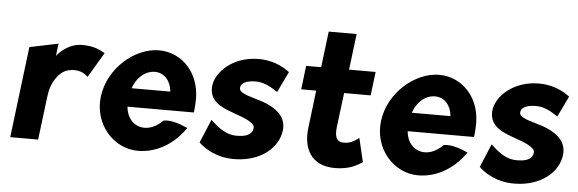

<svg xmlns="http://www.w3.org/2000/svg" viewBox="-47 -825 2993 994"><g transform="rotate(5 1450.0 -327.5)"><path d="M479 -466 471 -470C460 -475 430 -498 358 -498C306 -498 258 -466 229 -430L237 -494L88 -463L30 10H175L201 -201C203 -220 206 -237 210 -255C225 -305 259 -358 312 -363C315 -363 320 -365 323 -365C369 -365 385 -349 393 -343L402 -336Z M621 -200H966L967 -210C968 -222 970 -235 970 -247C981 -401 880 -505 759 -505C633 -505 497 -388 479 -241C461 -95 568 23 694 23C782 23 869 -21 932 -107L939 -117L929 -121C907 -131 856 -152 814 -145C779 -111 745 -97 712 -99C660 -102 625 -145 621 -200ZM835 -297H634C651 -349 694 -392 747 -392C796 -392 830 -353 835 -297Z M1009 -48C1067 6 1139 25 1205 22C1331 18 1422 -55 1433 -148C1440 -211 1400 -246 1355 -270C1304 -297 1241 -303 1207 -325C1195 -333 1192 -339 1193 -350C1195 -370 1217 -384 1253 -387C1296 -391 1329 -381 1377 -349L1386 -343L1438 -451L1433 -455C1374 -498 1308 -509 1251 -504C1143 -495 1061 -424 1049 -350C1039 -271 1099 -241 1161 -219C1201 -204 1238 -193 1263 -175C1275 -166 1283 -159 1281 -144C1278 -118 1253 -102 1214 -100C1166 -96 1127 -108 1070 -161L1060 -170Z M1860 -20 1831 -143 1819 -135C1802 -123 1784 -112 1752 -112C1717 -112 1703 -136 1710 -191L1732 -368H1870L1885 -491H1747L1770 -678H1625L1602 -491H1524L1509 -368H1587L1563 -171C1551 -67 1592 23 1718 23C1795 23 1835 -4 1860 -20Z M2077 -200H2422L2423 -210C2424 -222 2426 -235 2426 -247C2437 -401 2336 -505 2215 -505C2089 -505 1953 -388 1935 -241C1917 -95 2024 23 2150 23C2238 23 2325 -21 2388 -107L2395 -117L2385 -121C2363 -131 2312 -152 2270 -145C2235 -111 2201 -97 2168 -99C2116 -102 2081 -145 2077 -200ZM2291 -297H2090C2107 -349 2150 -392 2203 -392C2252 -392 2286 -353 2291 -297Z M2465 -48C2523 6 2595 25 2661 22C2787 18 2878 -55 2889 -148C2896 -211 2856 -246 2811 -270C2760 -297 2697 -303 2663 -325C2651 -333 2648 -339 2649 -350C2651 -370 2673 -384 2709 -387C2752 -391 2785 -381 2833 -349L2842 -343L2894 -451L2889 -455C2830 -498 2764 -509 2707 -504C2599 -495 2517 -424 2505 -350C2495 -271 2555 -241 2617 -219C2657 -204 2694 -193 2719 -175C2731 -166 2739 -159 2737 -144C2734 -118 2709 -102 2670 -100C2622 -96 2583 -108 2526 -161L2516 -170Z"/></g></svg>

Font: Bluebird
Style: SfBdNrwObl
Weight: 700
Designer: Jasper
Foundry: Cannot Into Space Fonts
Version: Version 0.98